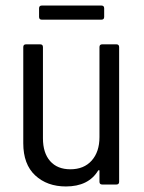

<svg xmlns="http://www.w3.org/2000/svg" viewBox="-20 -666 521 693"><path d="M349 -506H400Q410 -506 410 -496V-10Q410 0 400 0H349Q339 0 339 -10V-49Q339 -52 337.5 -52Q336 -52 334 -50Q299 7 218 7Q150 7 107 -33Q64 -73 64 -149V-496Q64 -506 74 -506H125Q135 -506 135 -496V-167Q135 -114 161 -84.5Q187 -55 234 -55Q283 -55 311 -86.5Q339 -118 339 -171V-496Q339 -506 349 -506ZM121 -605V-636Q121 -646 131 -646H346Q356 -646 356 -636V-605Q356 -595 346 -595H131Q121 -595 121 -605Z"/></svg>

Font: Barlow Semi Condensed
Style: Regular
Weight: 400
Width: 4
Designer: Jeremy Tribby
Foundry: Tribby Type
Version: Version 1.408;December 10, 2018;FontCreator 11.5.0.2430 64-b